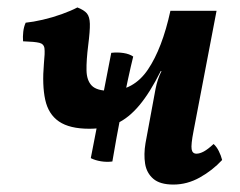

<svg xmlns="http://www.w3.org/2000/svg" viewBox="-20 -487 645 516"><path d="M446 9Q410 9 392 -6.5Q374 -22 370 -47Q366 -72 371 -102L398 -248Q403 -274 414 -296H412Q383 -238 354.5 -204Q326 -170 294.5 -155.5Q263 -141 220 -141Q167 -141 138.5 -160.5Q110 -180 101.5 -219Q93 -258 98 -316Q101 -345 99.5 -357Q98 -369 85.5 -372Q73 -375 42 -376Q41 -388 42.5 -401.5Q44 -415 49 -426Q69 -428 95 -434Q121 -440 146 -449Q171 -458 188 -467Q206 -460 213.5 -451Q221 -442 221.5 -423Q222 -404 217 -365Q212 -325 212.5 -298Q213 -271 226.5 -257Q240 -243 274 -243Q339 -243 377.5 -300Q416 -357 438 -458H562L500 -134Q493 -98 495 -86Q497 -74 508 -74Q517 -74 528 -80Q539 -86 554 -100Q562 -93 568 -81Q574 -69 577 -57Q551 -29 517 -10Q483 9 446 9ZM282 -53Q267 -51 251.5 -53.5Q236 -56 224 -62L279 -345Q296 -347 312 -344.5Q328 -342 338 -335Q332 -311 324 -274Q316 -237 308 -195.5Q300 -154 293 -116Q286 -78 282 -53Z"/></svg>

Font: Vollkorn SemiBold
Style: Italic
Weight: 600
Italic angle: -11°
Designer: Friedrich Althausen
Foundry: Friedrich Althausen
Version: Version 5.000